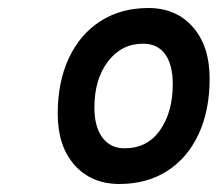

<svg xmlns="http://www.w3.org/2000/svg" viewBox="-20 -732 543 479"><path d="M278 -273Q208 -273 166 -320.2Q124 -367.5 124 -448Q124 -528 152 -587.5Q180 -647 231 -679.5Q282 -712 350 -712Q419.5 -712 461.2 -664.5Q503 -617 503 -536Q503 -456 475.2 -396.8Q447.5 -337.5 396.8 -305.2Q346 -273 278 -273ZM290.5 -362Q347.5 -362 379.2 -407.2Q411 -452.5 411 -522Q411 -570.5 392 -596.8Q373 -623 337 -623Q283 -623 249.2 -578.5Q215.5 -534 215.5 -464Q215.5 -415.5 235.5 -388.8Q255.5 -362 290.5 -362Z"/></svg>

Font: Overpass SemiBold
Style: Italic
Weight: 600
Italic angle: -10°
Designer: Delve Withrington, Dave Bailey, Thomas Jockin
Foundry: Delve Fonts LLC
Version: Version 4.000